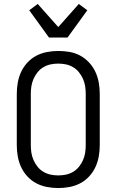

<svg xmlns="http://www.w3.org/2000/svg" viewBox="-20 -940 590 972"><path d="M275 12Q246 12 217.5 6.5Q189 1 164 -12Q139 -25 119 -46.5Q99 -68 87 -94Q75 -120 70 -148Q65 -176 65 -205V-465Q65 -494 70 -522Q75 -550 87 -576Q99 -602 119 -623.5Q139 -645 164 -658Q189 -671 217.5 -676.5Q246 -682 275 -682Q304 -682 332.5 -677Q361 -672 386 -658.5Q411 -645 431 -623.5Q451 -602 463 -576Q475 -550 480 -522Q485 -494 485 -465V-205Q485 -176 480 -148Q475 -120 463 -94Q451 -68 431 -46.5Q411 -25 386 -12Q361 1 332.5 6.5Q304 12 275 12ZM275 -52Q295 -52 314 -56Q333 -60 350 -70Q367 -80 379.5 -95.5Q392 -111 400 -129Q408 -147 411 -166Q414 -185 414 -205V-465Q414 -485 411 -504Q408 -523 400 -541Q392 -559 379.5 -574.5Q367 -590 350 -600Q333 -610 314 -614Q295 -618 275 -618Q255 -618 236 -614Q217 -610 200 -600Q183 -590 170.5 -574.5Q158 -559 150 -541Q142 -523 139 -504Q136 -485 136 -465V-205Q136 -185 139 -166Q142 -147 150 -129Q158 -111 170.5 -95.5Q183 -80 200 -70Q217 -60 236 -56Q255 -52 275 -52ZM228 -750 128 -888 171 -920 275 -803 379 -920 422 -888 322 -750Z"/></svg>

Font: Lode Term
Style: Regular
Weight: 400
Monospace: yes
Designer: Belleve Invis
Foundry: Belleve Invis
Version: Version 29.2.0